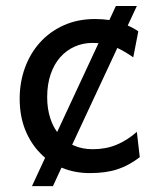

<svg xmlns="http://www.w3.org/2000/svg" viewBox="-20 -572 538 648"><path d="M451.7 -41.5Q433.1 -27.3 414.8 -17.3Q396.5 -7.3 376.5 -0.7Q356.4 5.9 333.5 9Q310.5 12.2 283.2 12.2Q233.9 12.2 190.9 -4.9Q189.5 -5.9 187.5 -6.3L158.7 56.2H87.9L132.3 -39.6Q123.5 -46.9 115.7 -55.2Q83.5 -87.9 64.9 -134.3Q46.4 -180.7 46.4 -239.3Q46.4 -294.4 64.2 -343.3Q82 -392.1 115 -428.7Q147.9 -465.3 195.1 -486.6Q242.2 -507.8 300.3 -507.8Q326.7 -507.8 349.1 -504.4L371.1 -551.8H441.9L411.1 -485.8Q430.7 -477.5 446.8 -466.3L429.7 -378.4Q402.3 -397.9 376 -410.2L223.6 -83.5L229 -81.1Q257.3 -68.4 293 -68.4Q337.4 -68.4 373.5 -83.5Q409.7 -98.6 441.9 -127ZM293 -427.2Q260.3 -427.2 232.2 -414.8Q204.1 -402.3 183.3 -378.9Q162.6 -355.5 150.9 -321.3Q139.2 -287.1 139.2 -244.1Q139.2 -204.6 149.9 -172.4Q158.2 -146.5 172.9 -126.5L312.5 -426.3Q302.7 -427.2 293 -427.2Z"/></svg>

Font: Andika Phon
Style: Regular
Weight: 400
Designer: Victor Gaultney, Annie Olsen, Julie Remington, Don Collingsworth, Eric Hays, Becca Hirsbrunner
Foundry: SIL International
Version: Version 5.000